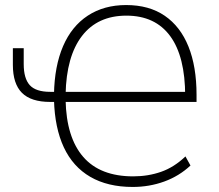

<svg xmlns="http://www.w3.org/2000/svg" viewBox="-20 -733 869 761"><path d="M506 8Q407 8 338 -32Q269 -72 233 -149Q197 -226 194 -337L203 -329H179Q103 -329 67 -365Q31 -401 31 -476V-542H74V-479Q74 -422 98 -395.5Q122 -369 179 -369H204L194 -360Q196 -471 230 -550Q264 -629 328 -671Q392 -713 480 -713Q571 -713 633 -670.5Q695 -628 727 -548.5Q759 -469 759 -357V-329H232L240 -337Q243 -188 310 -111Q377 -34 508 -34Q567 -34 618.5 -52Q670 -70 715 -113L735 -77Q690 -35 631 -13.5Q572 8 506 8ZM481 -671Q367 -671 305 -590.5Q243 -510 240 -359L232 -369H725L714 -352Q714 -509 654.5 -590Q595 -671 481 -671Z"/></svg>

Font: Nunito Sans 10pt SemiCondensed ExtraLight
Style: Regular
Weight: 250
Width: 4
Designer: Vernon Adams
Foundry: Vernon Adams
Version: Version 3.101;gftools[0.9.27]